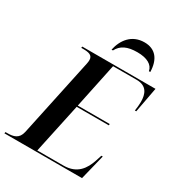

<svg xmlns="http://www.w3.org/2000/svg" viewBox="-240 -1067 1110 1202"><g transform="rotate(30 315.0 -466.0)"><path d="M294 -789H304C328 -835 370 -856 443 -856C513 -856 556 -832 564 -789H574C572 -878 531 -932 451 -932C359 -932 310 -865 294 -789ZM-25 0H536L581 -182H571L556 -136C535 -75 497 -10 396 -10H207L284 -370H516L517 -380H286L354 -704H524C598 -704 617 -655 617 -597C617 -578 614 -550 611 -532H621L655 -714H126L124 -704H137C178 -704 207 -698 207 -663C207 -655 206 -647 204 -637L84 -73C72 -18 34 -10 -10 -10H-23Z"/></g></svg>

Font: Noto Serif Display SemiBold
Style: Italic
Weight: 600
Italic angle: -12°
Designer: Monotype Design Team
Foundry: Monotype Imaging Inc.
Version: Version 2.009